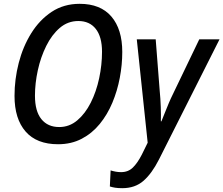

<svg xmlns="http://www.w3.org/2000/svg" viewBox="-20 -745 1169 1005"><path d="M284 10Q172 10 114 -56.5Q56 -123 56 -243Q56 -330 78 -415.5Q100 -501 143.5 -571Q187 -641 250.5 -683Q314 -725 397 -725Q506 -725 563 -658.5Q620 -592 620 -473Q620 -406 607 -337.5Q594 -269 568 -207Q542 -145 502 -96Q462 -47 407.5 -18.5Q353 10 284 10ZM290 -80Q343 -80 384.5 -115Q426 -150 455 -207.5Q484 -265 499 -335Q514 -405 514 -474Q514 -552 481.5 -593.5Q449 -635 390 -635Q335 -635 293 -599Q251 -563 222 -504.5Q193 -446 178 -377.5Q163 -309 163 -244Q163 -163 196.5 -121.5Q230 -80 290 -80ZM620 240Q598 240 582.5 237.5Q567 235 555 231L559 147Q572 151 585.5 153.5Q599 156 614 156Q651 156 675.5 132Q700 108 722 65L753 2L696 -539H795L816 -269Q820 -230 821.5 -185Q823 -140 822 -110H825Q832 -127 842 -152.5Q852 -178 863 -204Q874 -230 884 -250L1023 -539H1129L812 90Q775 163 731 201.5Q687 240 620 240Z"/></svg>

Font: Noto Sans SemiCondensed Medium
Style: Italic
Weight: 500
Width: 4
Italic angle: -12°
Designer: Monotype Design Team
Foundry: Monotype Imaging Inc.
Version: Version 2.013; ttfautohint (v1.8.4.7-5d5b)